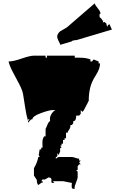

<svg xmlns="http://www.w3.org/2000/svg" viewBox="-20 -1076 696 1160"><path d="M552.2 -1055.7Q555.7 -1043.5 571.3 -1025.1Q586.9 -1006.8 587.4 -994.1Q581.1 -992.7 581.1 -984.9Q581.1 -977.1 583 -970.7Q585.9 -969.2 587.6 -967.5Q589.4 -965.8 591.1 -964.4Q592.8 -962.9 593.3 -961.9Q593.8 -960.9 595.2 -959Q596.7 -957 597.7 -951.7L604 -953.1L600.6 -939.9L610.4 -943.4L622.1 -934.6L627 -914.1L633.8 -925.8L642.6 -929.2Q644 -921.9 656.2 -897.5L443.4 -834Q438.5 -833 436.5 -833Q434.6 -833 434.6 -834L413.6 -828.6L414.6 -826.2L344.2 -805.2Q343.3 -811 336.2 -824Q329.1 -836.9 326.4 -847.9Q323.7 -858.9 329.8 -870.4Q335.9 -881.8 344.5 -887.5Q353 -893.1 366.5 -900.1Q379.9 -907.2 384.8 -911.1ZM290.5 22 291 9.8Q291 -3.9 272.5 -3.9Q271.5 -3.9 262.2 2.4Q252.9 8.8 247.3 8.8Q241.7 8.8 237.8 7.8L229 18.6H237.8L236.3 29.3L231 27.3L211.4 42Q202.1 33.7 202.1 7.8L200.7 8.8L185.1 -15.1V-60.1Q205.1 -92.8 211.4 -127.4H219.7L213.9 -139.6L219.7 -173.3H229V-184.1H237.8Q236.3 -191.4 236.3 -215.1Q236.3 -238.8 247.1 -252.4H255.4V-297.9Q258.3 -301.3 262.7 -313.5Q274.4 -343.8 282.7 -343.8Q281.7 -346.7 281.7 -359.4Q281.7 -372.1 291.3 -387.9Q300.8 -403.8 314.9 -411.1H299.3Q277.3 -411.1 226.3 -392.3Q175.3 -373.5 175.3 -354.5H167.5L149.4 -334.5V-343.8L158.2 -354.5H149.4V-345.2Q138.7 -380.9 131.3 -431.4Q124 -481.9 119.4 -507.1Q114.7 -532.2 95.9 -568.4Q77.1 -604.5 57.9 -640.1Q38.6 -675.8 31.7 -704.6Q60.1 -704.6 110.8 -722.2Q161.6 -739.7 185.1 -739.7H255.4V-727.5H263.7V-739.7H431.6V-727.5H459Q501.5 -727.5 526.4 -716.8V-704.6H535.6L545.9 -716.8L575.7 -704.6V-692.9H584.5Q584.5 -661.6 560.5 -624Q532.7 -581.1 524.4 -544.2Q516.1 -507.3 516.1 -467.3Q515.1 -465.8 506.3 -447.8Q483.4 -400.4 477.5 -400.4L467.8 -411.1V-388.2L458 -377.4H440.4Q440.4 -343.8 422.4 -343.8V-331.5L414.6 -320.8H405.8Q405.8 -303.2 396.7 -291.3Q387.7 -279.3 387.7 -272.5L378.9 -275.4V-240.7H370.1V-230.5H360.8V-208H352.1V-196.3H343.8L352.1 -184.1Q342.8 -184.1 342.8 -174.1Q342.8 -164.1 343.8 -162.1L334.5 -139.6L326.2 -151.4L326.7 -138.7Q326.7 -127.4 317.4 -127.4V-117.2Q331.1 -127.4 334.5 -127.4H414.6Q421.9 -127.4 435.8 -122.3Q449.7 -117.2 458 -117.2V-106H467.8L458 -95.2L467.8 -83H458L449.2 -71.3V-48.8H440.4L449.2 -38.6V-3.9Q449.2 2.9 439.9 25.9Q430.7 48.8 430.7 55.7Q430.7 62.5 431.6 64.5H422.4Q413.1 64.5 413.1 50.5Q413.1 36.6 414.6 29.3L360.8 18.6H299.3L308.1 29.3H299.3Q290.5 29.3 290.5 22Z"/></svg>

Font: Butcherman
Style: Regular
Weight: 400
Version: Version 001.003